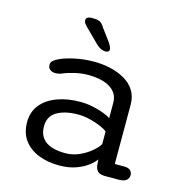

<svg xmlns="http://www.w3.org/2000/svg" viewBox="-103 -769 824 872"><g transform="rotate(15 309.5 -333.0)"><path d="M466.5 1.5Q442 1.5 431.5 -8.8Q421 -19 419 -37.5L417 -64Q408.5 -50 386 -32.8Q363.5 -15.5 329.8 -3.2Q296 9 252 9Q197 9 153.8 -8.2Q110.5 -25.5 85.5 -59.5Q60.5 -93.5 60.5 -144Q60.5 -192.5 87.8 -226Q115 -259.5 162.5 -277.2Q210 -295 271 -295Q302.5 -295 332.2 -288.5Q362 -282 384.2 -273.2Q406.5 -264.5 416 -257.5V-329Q416 -356 403.5 -374Q391 -392 370.5 -402.8Q350 -413.5 325.2 -418Q300.5 -422.5 276 -422.5Q243.5 -422.5 210.5 -414.8Q177.5 -407 155 -397Q147.5 -394 140.2 -392.8Q133 -391.5 128 -391.5Q112 -391.5 101.8 -399.2Q91.5 -407 91.5 -421Q91.5 -434 101.5 -442.2Q111.5 -450.5 126 -457Q152 -469 194.2 -478.2Q236.5 -487.5 286 -487.5Q324 -487.5 360.8 -479.2Q397.5 -471 428 -453.8Q458.5 -436.5 476.5 -408.5Q494.5 -380.5 494.5 -341V-63H538.5Q557.5 -63 567.2 -55Q577 -47 577 -31.5Q577 -17 565.8 -7.8Q554.5 1.5 527.5 1.5ZM416 -194.5Q406 -203.5 382.8 -213.5Q359.5 -223.5 331.2 -230.2Q303 -237 277 -237Q215.5 -237 177.5 -215Q139.5 -193 139.5 -145.5Q139.5 -111.5 155.5 -90.8Q171.5 -70 199.5 -61Q227.5 -52 263.5 -52Q299.5 -52 331 -66.5Q362.5 -81 385 -100.5Q407.5 -120 416 -135ZM321 -545.5Q311.5 -545.5 300.2 -550.2Q289 -555 276 -567.5L209.5 -633.5Q195.5 -647.5 195.5 -658.5Q195.5 -667 202.2 -671.8Q209 -676.5 219 -676.5H230.5Q250.5 -676.5 261.2 -670.8Q272 -665 283 -646.5L324 -591.5Q338.5 -570 338.5 -559.5Q338.5 -551.5 332.8 -548.5Q327 -545.5 321 -545.5Z"/></g></svg>

Font: Sono Monospace
Style: Regular
Weight: 400
Designer: Tyler Finck
Foundry: Tyler Finck
Version: Version 2.112